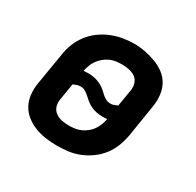

<svg xmlns="http://www.w3.org/2000/svg" viewBox="-124 -682 849 830"><g transform="rotate(30 300.0 -266.5)"><path d="M252 8Q223 8 195 4Q167 0 141.5 -10Q116 -20 94.5 -37Q73 -54 60.5 -78Q48 -102 45.5 -130Q43 -158 48 -187L74 -343Q78 -371 88.5 -398Q99 -425 117 -449Q135 -473 159.5 -491Q184 -509 211 -520Q238 -531 266 -536Q294 -541 323 -541Q323 -541 323 -541Q323 -541 323 -541Q351 -541 379 -535.5Q407 -530 433 -520Q459 -510 480.5 -493.5Q502 -477 514.5 -453Q527 -429 529.5 -400.5Q532 -372 527 -343L502 -187Q497 -159 486.5 -131.5Q476 -104 458 -80.5Q440 -57 415.5 -39Q391 -21 363.5 -10Q336 1 308 4.5Q280 8 252 8ZM362 -265Q371 -265 379.5 -268Q388 -271 396 -275L410 -359Q413 -377 407.5 -394Q402 -411 388 -420.5Q374 -430 356.5 -433.5Q339 -437 322 -437Q307 -437 292 -435Q277 -433 262.5 -426.5Q248 -420 235.5 -409.5Q223 -399 214 -386.5Q205 -374 199.5 -359Q194 -344 191 -330Q197 -330 202.5 -330.5Q208 -331 214 -331Q228 -331 242 -328.5Q256 -326 269 -320.5Q282 -315 293 -307Q304 -299 313.5 -289.5Q323 -280 335 -272.5Q347 -265 362 -265ZM253 -93Q268 -93 283 -95Q298 -97 312.5 -103.5Q327 -110 339.5 -120Q352 -130 361 -143Q370 -156 375.5 -171Q381 -186 384 -200Q378 -200 372.5 -199.5Q367 -199 362 -199Q347 -199 333 -201.5Q319 -204 306 -209.5Q293 -215 282.5 -223Q272 -231 262 -240.5Q252 -250 240 -257.5Q228 -265 214 -265Q205 -265 196 -262Q187 -259 179 -255L165 -171Q162 -153 167.5 -136.5Q173 -120 187 -110Q201 -100 218 -96.5Q235 -93 253 -93Z"/></g></svg>

Font: Iosevka Curly Extended Oblique
Style: Bold
Weight: 700
Width: 7
Italic angle: -9°
Monospace: yes
Designer: Belleve Invis
Foundry: Belleve Invis
Version: Version 11.1.0; ttfautohint (v1.8.3)